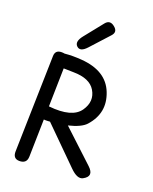

<svg xmlns="http://www.w3.org/2000/svg" viewBox="-187 -1131 1003 1259"><g transform="rotate(20 314.0 -501.5)"><path d="M387.7 -1016.6Q424.3 -987.8 394.5 -955.1L278.8 -828.1Q236.3 -781.2 208.5 -808.6Q182.1 -834.5 222.2 -884.3L323.7 -1011.2Q351.6 -1045.9 387.7 -1016.6ZM539.6 -9.8Q504.4 9.3 450.2 -44.9L209 -284.2Q201.2 -283.7 192.9 -283.2Q178.2 -282.2 166 -283.7L160.2 -22.9Q159.2 27.8 106.4 26.9Q62.5 25.9 63.5 -23.9L80.1 -695.3Q81.1 -738.3 125.5 -738.3Q136.7 -738.3 145.5 -736.3Q202.6 -741.7 264.2 -736.8Q440.4 -723.6 491.2 -594.7Q543 -463.9 447.3 -357.4Q415.5 -322.3 327.6 -300.8L546.9 -96.7Q603.5 -43.9 539.6 -9.8ZM173.8 -643.1 168 -376Q334.5 -358.4 387.2 -435.1Q436.5 -506.8 395.5 -575.7Q356.9 -640.6 242.2 -641.6Q208 -642.6 173.8 -643.1Z"/></g></svg>

Font: Comic Relief
Style: Regular
Weight: 400
Designer: Jeff Davis
Foundry: Loudifier
Version: Version 1.0